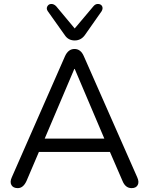

<svg xmlns="http://www.w3.org/2000/svg" viewBox="-20 -965 769 992"><path d="M366 -756Q333 -756 315 -783L227 -907Q218 -920 224.5 -932Q231 -944 244.5 -944.5Q258 -945 270 -933L366 -818L463 -933Q474 -946 488.5 -944.5Q503 -943 508 -932Q513 -921 505 -907L418 -783Q398 -756 366 -756ZM72 7Q48 7 39 -9Q30 -25 41 -49L316 -675Q333 -712 365 -712Q397 -712 413 -675L689 -49Q700 -25 691.5 -9Q683 7 660 7Q628 7 613 -30L548 -180H181L117 -30Q100 7 72 7ZM366 -609H364L211 -249H519Z"/></svg>

Font: Nunito
Style: Regular
Weight: 400
Designer: Vernon Adams
Foundry: Vernon Adams
Version: Version 3.602